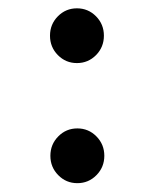

<svg xmlns="http://www.w3.org/2000/svg" viewBox="-20 -419 363 452"><path d="M117.2 -6.6Q98.6 -25.4 98.6 -52.2Q98.6 -79.1 117.2 -97.9Q135.7 -116.7 162.1 -116.7Q188.5 -116.7 207 -97.9Q225.6 -79.1 225.6 -52.2Q225.6 -25.4 207 -6.6Q188.5 12.2 162.1 12.2Q135.7 12.2 117.2 -6.6ZM116.2 -289.3Q97.7 -308.1 97.7 -335Q97.7 -361.8 116.2 -380.6Q134.8 -399.4 161.1 -399.4Q187.5 -399.4 206.1 -380.6Q224.6 -361.8 224.6 -335Q224.6 -308.1 206.1 -289.3Q187.5 -270.5 161.1 -270.5Q134.8 -270.5 116.2 -289.3Z"/></svg>

Font: Modern Antiqua
Style: Regular
Weight: 500
Version: Version 1.0